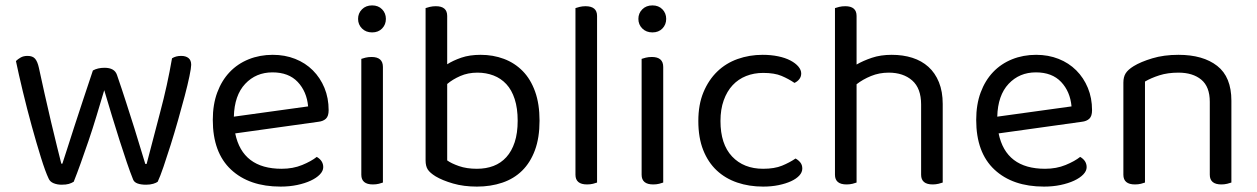

<svg xmlns="http://www.w3.org/2000/svg" viewBox="-20 -678 4655 711"><path d="M366 -344Q352 -297 337.5 -249Q323 -201 308 -157Q293 -113 279 -74Q265 -35 253 -5Q245 0 235 3Q225 6 208 6Q192 6 178.5 0.5Q165 -5 160 -17Q148 -42 131.5 -95Q115 -148 97.5 -211.5Q80 -275 64.5 -339.5Q49 -404 39 -452Q46 -459 56.5 -465Q67 -471 82 -471Q101 -471 110 -460.5Q119 -450 124 -427Q133 -385 145 -331.5Q157 -278 169 -227Q181 -176 191.5 -134Q202 -92 207 -72H211Q217 -90 228.5 -126Q240 -162 255 -208.5Q270 -255 288 -309Q306 -363 324 -417Q342 -427 367 -427Q404 -427 413 -401Q431 -349 447.5 -297.5Q464 -246 478 -202Q492 -158 502 -123.5Q512 -89 518 -71H523Q546 -161 573 -262Q600 -363 617 -462Q631 -471 651 -471Q668 -471 678 -463Q688 -455 688 -438Q688 -427 681.5 -395.5Q675 -364 664 -322.5Q653 -281 639.5 -233.5Q626 -186 612 -141.5Q598 -97 585.5 -60.5Q573 -24 564 -5Q559 -1 547.5 2.5Q536 6 521 6Q502 6 489.5 1.5Q477 -3 473 -13Q462 -40 449.5 -77Q437 -114 423 -157.5Q409 -201 394.5 -249Q380 -297 366 -344Z M851 -184Q878 -53 1023 -53Q1065 -53 1099 -67Q1133 -81 1153 -97Q1177 -83 1177 -59Q1177 -45 1164.5 -32Q1152 -19 1130.5 -9Q1109 1 1080.5 7Q1052 13 1019 13Q903 13 835.5 -50Q768 -113 768 -234Q768 -291 784.5 -335.5Q801 -380 830.5 -411Q860 -442 901 -458.5Q942 -475 990 -475Q1035 -475 1073 -460Q1111 -445 1138.5 -417.5Q1166 -390 1181.5 -352.5Q1197 -315 1197 -270Q1197 -248 1187 -238.5Q1177 -229 1159 -227ZM989 -410Q928 -410 888 -367.5Q848 -325 846 -246L1121 -284Q1116 -339 1082.5 -374.5Q1049 -410 989 -410Z M1398 -2Q1393 0 1383 2.5Q1373 5 1361 5Q1318 5 1318 -31V-460Q1323 -462 1333.5 -464.5Q1344 -467 1356 -467Q1398 -467 1398 -430ZM1306 -608Q1306 -629 1320.5 -643.5Q1335 -658 1358 -658Q1381 -658 1395 -643.5Q1409 -629 1409 -608Q1409 -587 1395 -572.5Q1381 -558 1358 -558Q1335 -558 1320.5 -572.5Q1306 -587 1306 -608Z M1760 -475Q1806 -475 1846 -460Q1886 -445 1915.5 -415Q1945 -385 1961.5 -339Q1978 -293 1978 -231Q1978 -168 1961 -122Q1944 -76 1913.5 -46Q1883 -16 1840 -1.5Q1797 13 1746 13Q1697 13 1657.5 1.5Q1618 -10 1593 -25Q1572 -38 1564 -50.5Q1556 -63 1556 -84V-648Q1561 -650 1571.5 -652.5Q1582 -655 1594 -655Q1636 -655 1636 -619V-440Q1658 -454 1688.5 -464.5Q1719 -475 1760 -475ZM1748 -409Q1713 -409 1684.5 -396.5Q1656 -384 1636 -367V-84Q1651 -73 1679.5 -63Q1708 -53 1746 -53Q1780 -53 1807.5 -63.5Q1835 -74 1855 -96Q1875 -118 1886 -151.5Q1897 -185 1897 -231Q1897 -277 1886 -311Q1875 -345 1855 -366.5Q1835 -388 1807.5 -398.5Q1780 -409 1748 -409Z M2191 -2Q2186 0 2176 2.5Q2166 5 2154 5Q2111 5 2111 -31V-648Q2116 -650 2126.5 -652.5Q2137 -655 2148 -655Q2191 -655 2191 -619V-2Z M2436 -2Q2431 0 2421 2.5Q2411 5 2399 5Q2356 5 2356 -31V-460Q2361 -462 2371.5 -464.5Q2382 -467 2394 -467Q2436 -467 2436 -430ZM2344 -608Q2344 -629 2358.5 -643.5Q2373 -658 2396 -658Q2419 -658 2433 -643.5Q2447 -629 2447 -608Q2447 -587 2433 -572.5Q2419 -558 2396 -558Q2373 -558 2358.5 -572.5Q2344 -587 2344 -608Z M2806 -408Q2772 -408 2743 -396.5Q2714 -385 2693 -362.5Q2672 -340 2660 -306.5Q2648 -273 2648 -230Q2648 -144 2691 -98.5Q2734 -53 2806 -53Q2848 -53 2876 -64.5Q2904 -76 2926 -91Q2937 -85 2944 -76Q2951 -67 2951 -54Q2951 -40 2940 -28Q2929 -16 2909.5 -7Q2890 2 2863.5 7.5Q2837 13 2806 13Q2754 13 2710 -2Q2666 -17 2634 -47Q2602 -77 2584 -122.5Q2566 -168 2566 -230Q2566 -291 2585 -336.5Q2604 -382 2636 -413Q2668 -444 2711.5 -459.5Q2755 -475 2804 -475Q2835 -475 2861.5 -469.5Q2888 -464 2907 -454Q2926 -444 2936.5 -431.5Q2947 -419 2947 -406Q2947 -394 2940 -385Q2933 -376 2922 -371Q2900 -386 2874 -397Q2848 -408 2806 -408Z M3152 -2Q3147 0 3137 2.5Q3127 5 3115 5Q3072 5 3072 -31V-648Q3077 -650 3087.5 -652.5Q3098 -655 3110 -655Q3152 -655 3152 -619V-439Q3176 -453 3208.5 -464Q3241 -475 3282 -475Q3324 -475 3358.5 -464Q3393 -453 3418 -430.5Q3443 -408 3457 -373.5Q3471 -339 3471 -293V-2Q3466 0 3455.5 2.5Q3445 5 3434 5Q3391 5 3391 -31V-291Q3391 -351 3358 -380Q3325 -409 3271 -409Q3236 -409 3205.5 -396.5Q3175 -384 3152 -366V-2Z M3678 -184Q3705 -53 3850 -53Q3892 -53 3926 -67Q3960 -81 3980 -97Q4004 -83 4004 -59Q4004 -45 3991.5 -32Q3979 -19 3957.5 -9Q3936 1 3907.5 7Q3879 13 3846 13Q3730 13 3662.5 -50Q3595 -113 3595 -234Q3595 -291 3611.5 -335.5Q3628 -380 3657.5 -411Q3687 -442 3728 -458.5Q3769 -475 3817 -475Q3862 -475 3900 -460Q3938 -445 3965.5 -417.5Q3993 -390 4008.5 -352.5Q4024 -315 4024 -270Q4024 -248 4014 -238.5Q4004 -229 3986 -227ZM3816 -410Q3755 -410 3715 -367.5Q3675 -325 3673 -246L3948 -284Q3943 -339 3909.5 -374.5Q3876 -410 3816 -410Z M4460 -301Q4460 -357 4428.5 -383Q4397 -409 4344 -409Q4304 -409 4273 -399Q4242 -389 4220 -376V-2Q4215 0 4205 2.5Q4195 5 4183 5Q4140 5 4140 -31V-372Q4140 -393 4148.5 -406.5Q4157 -420 4178 -433Q4204 -449 4247 -462Q4290 -475 4344 -475Q4435 -475 4487.5 -434Q4540 -393 4540 -305V-2Q4535 0 4524.5 2.5Q4514 5 4503 5Q4460 5 4460 -31V-301Z"/></svg>

Font: Baloo Chettan 2
Style: Regular
Weight: 400
Designer: Maithili Shingre, Unnati Kotecha and Ek Type
Foundry: Ek Type
Version: Version 1.640;hotconv 1.0.111;makeotfexe 2.5.65597; ttfautoh